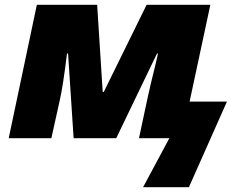

<svg xmlns="http://www.w3.org/2000/svg" viewBox="-20 -573 995 796"><path d="M634.8 -351.1H630.9L461.9 0H285.2L262.2 -351.1H257.8Q241.2 -215.3 228 -158.2L192.9 0H16.1L132.8 -553.2H382.8L405.8 -191.9H410.2L587.9 -553.2H852.1L766.1 -151.9H920.9L763.2 203.1H573.2L682.1 0H556.2L590.8 -162.1Q604.5 -225.6 621.1 -291Q632.3 -336.9 634.8 -351.1Z"/></svg>

Font: Open Sans Extrabold
Style: Italic
Weight: 800
Italic angle: -12°
Foundry: Ascender Corporation
Version: Version 1.10